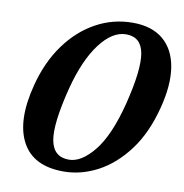

<svg xmlns="http://www.w3.org/2000/svg" viewBox="-81 -789 840 878"><g transform="rotate(10 339.0 -349.5)"><path d="M466.5 -712.5Q554.5 -712.5 607.2 -668.5Q660 -624.5 673.5 -543.5Q687 -462.5 658 -351Q627 -230.5 566.5 -149.8Q506 -69 429 -28.2Q352 12.5 270.5 12.5Q129.5 12.5 77.8 -84.8Q26 -182 70 -352Q98.5 -463 156.8 -543.8Q215 -624.5 294.5 -668.5Q374 -712.5 466.5 -712.5ZM499.5 -342.5Q540.5 -506 527.8 -580.5Q515 -655 445 -655Q381 -655 323.2 -578.2Q265.5 -501.5 230 -364.5Q186.5 -193.5 200.5 -119.2Q214.5 -45 285.5 -45Q343.5 -45 402 -117.5Q460.5 -190 499.5 -342.5Z"/></g></svg>

Font: Fraunces 9pt S050 SemiBold
Style: Italic
Weight: 600
Italic angle: -16°
Version: Version 1.000; ttfautohint (v1.8.3)